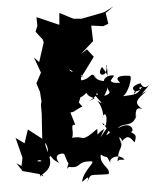

<svg xmlns="http://www.w3.org/2000/svg" viewBox="-72 -1002 981 1152"><g transform="rotate(-5 418.0 -425.5)"><path d="M528 -256C533 -249 535 -252 550 -219C504 -165 496 -147 536 -217C480 -192 494 -164 494 -222C392 -146 413 -184 358 -182C291 -182 337 -176 335 -186C319 -149 309 -233 304 -242C265 -169 335 -182 245 -155L326 -167C367 -197 324 -268 365 -257C334 -365 337 -322 367 -339C434 -378 420 -347 398 -389C421 -443 395 -399 448 -442C464 -407 524 -462 452 -433C482 -396 526 -413 457 -393C541 -423 491 -468 523 -412C525 -429 582 -413 497 -427C512 -398 569 -341 499 -398C520 -390 549 -309 530 -283C538 -315 562 -315 553 -262C531 -184 602 -207 544 -178L577 -230L531 -242ZM57 0 123 18 148 35C122 -22 127 58 132 27C241 -25 178 -99 174 -165C204 -132 185 -38 117 -60C152 -80 152 -25 164 -47C225 -111 178 -78 248 -38C209 -100 282 -94 283 -89C301 -37 303 7 331 -70C295 -28 286 21 303 -9C385 9 346 -41 446 -30C460 -18 391 21 376 85C373 98 438 27 405 94C438 36 417 55 538 55C557 18 485 -4 502 -66C545 -31 528 -74 555 -11C544 -44 616 -64 641 -23C580 -26 629 -26 602 -43C615 -14 637 -46 599 -17C608 -108 647 -87 622 -149C624 -169 625 -215 600 -194C632 -146 651 -136 619 -123C657 -148 669 -183 710 -121C732 -170 712 -167 693 -186C717 -182 708 -258 617 -214C656 -252 709 -205 736 -286C720 -258 739 -311 730 -258C731 -292 730 -341 775 -315C727 -356 737 -371 808 -421C773 -409 754 -380 843 -472C784 -405 774 -492 775 -471C771 -471 698 -458 744 -422C710 -393 746 -390 733 -423C816 -436 733 -441 784 -450C753 -404 742 -407 664 -403C697 -417 733 -514 717 -521C701 -525 604 -536 656 -485C575 -487 610 -506 555 -589C514 -539 568 -530 576 -559C592 -600 575 -611 581 -580C591 -591 579 -507 579 -454C582 -438 605 -427 553 -415C595 -483 573 -474 622 -530C604 -542 556 -524 560 -504C492 -511 494 -576 520 -516C484 -583 490 -522 423 -520C424 -576 426 -548 448 -531C402 -576 365 -568 358 -591L369 -585L417 -527L511 -654L474 -702L435 -677L515 -748L512 -842L583 -832L615 -844L605 -910L655 -945L596 -915L458 -888L410 -892L328 -934L322 -863L189 -921L190 -869L176 -834L215 -784L219 -766L182 -651L153 -681L187 -587L154 -525L171 -473L175 -415L170 -395V-342L160 -191L79 -254L52 -173L1 -210L32 -88L22 -39L-7 -58L26 -8Z"/></g></svg>

Font: Hussar Lance
Style: Italic
Weight: 700
Foundry: Cannot Into Space Fonts, PlusOne Fonts
Version: Version 2.27